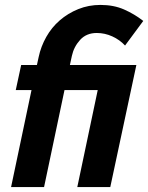

<svg xmlns="http://www.w3.org/2000/svg" viewBox="-20 -760 602 780"><path d="M108 -394H44L66 -496H130L137 -528Q146 -571 168 -610Q190 -649 223 -677.5Q256 -706 298 -723Q340 -740 388 -740Q442 -740 484 -721.5Q526 -703 562 -675L488 -575Q467 -598 436.5 -612Q406 -626 373 -626Q331 -626 305.5 -598Q280 -570 272 -533L264 -496H534L428 0H294L377 -394H242L159 0H25Z"/></svg>

Font: PTCRaleway
Style: Bold Italic
Weight: 700
Italic angle: -12°
Designer: Matt McInerney, Pablo Impallari, Rodrigo Fuenzalida
Foundry: Matt McInerney, Pablo Impallari, Rodrigo Fuenzalida
Version: Version 3.000g; ttfautohint (v1.5) -l 8 -r 28 -G 28 -x 14 -D